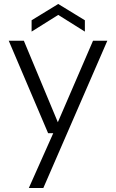

<svg xmlns="http://www.w3.org/2000/svg" viewBox="-20 -726 585 966"><path d="M125 220 248 -56H222L24 -521H100L271 -111L448 -521H520L198 220ZM139 -567V-624L273 -706L407 -624V-567L273 -651Z"/></svg>

Font: DM Sans 10pt Light
Style: Regular
Weight: 300
Version: Version 4.004;gftools[0.9.30]